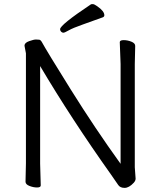

<svg xmlns="http://www.w3.org/2000/svg" viewBox="-20 -900 778 933"><path d="M178 1Q178 11 160 11Q142 11 123 3.5Q104 -4 104 -17L106 -106V-641L99 -678Q99 -692 121.5 -700Q144 -708 154.5 -708Q165 -708 171 -707Q177 -706 182 -698Q207 -652 324.5 -464Q442 -276 566 -104V-589L562 -695Q562 -705 581 -705Q600 -705 618.5 -697.5Q637 -690 637 -677L635 -588V-87L639 -32Q639 -22 630 -12Q607 13 585.5 13Q564 13 554.5 -1Q545 -15 520 -51Q328 -321 175 -579V-105ZM272 -758Q272 -779 422 -879Q424 -880 431 -880Q438 -880 452 -870Q487 -846 487 -826Q487 -819 480 -816Q431 -798 382.5 -781Q334 -764 314 -752.5Q294 -741 288 -741Q282 -741 277 -746Q272 -751 272 -758Z"/></svg>

Font: LXGW WenKai TC
Style: Regular
Weight: 400
Designer: LXGW / Fontworks Inc.
Foundry: LXGW / Fontworks Inc.
Version: Version 1.330